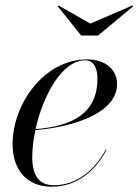

<svg xmlns="http://www.w3.org/2000/svg" viewBox="-20 -694 522 724"><path d="M320.5 -605 200.5 -673.5 197.5 -670.5 286 -560H350L482.5 -670.5L479.5 -673.5ZM101.5 -102.5C101.5 -133.5 106 -168 113.5 -203.5C262 -215.5 421.5 -269.5 421.5 -377C421.5 -429.5 380 -470 308 -470C147.5 -470 27.5 -303.5 27.5 -150C27.5 -55 79.5 10 175.5 10C272 10 342.5 -53 381.5 -129L379 -130.5C339.5 -55.5 271 4.5 183 4.5C136.5 4.5 101.5 -20.5 101.5 -102.5ZM301 -466.5C337 -466.5 347.5 -431.5 347.5 -398C347.5 -269 258 -219 114 -207C142 -332.5 213 -466.5 301 -466.5Z"/></svg>

Font: Bodoni* 48pt
Style: Italic
Weight: 400
Italic angle: -13°
Version: Version 2.3